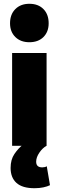

<svg xmlns="http://www.w3.org/2000/svg" viewBox="-20 -770 310 1014"><path d="M226 0H44V-490H226ZM33 -647Q33 -694 61 -722Q89 -750 135 -750Q182 -750 209.5 -722Q237 -694 237 -647Q237 -602 209.5 -574.5Q182 -547 135 -547Q89 -547 61 -574.5Q33 -602 33 -647ZM162 224Q98 224 67 196Q36 168 36 117Q36 73 56 43.5Q76 14 100 -5L226 0Q205 11 188 36Q171 61 171 84Q171 114 203 114Q209 114 216 112.5Q223 111 227 108L244 208Q230 215 209 219.5Q188 224 162 224Z"/></svg>

Font: Gabarito Black
Style: Regular
Weight: 900
Designer: Leandro Assis / Alvaro Franca / Felipe Casaprima
Foundry: Naipe Foundry
Version: Version 1.000